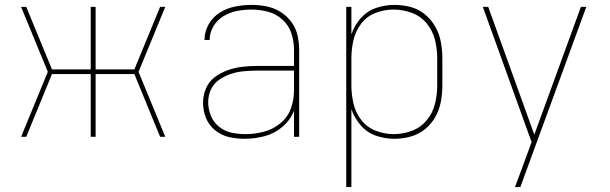

<svg xmlns="http://www.w3.org/2000/svg" viewBox="-20 -558 2488 783"><path d="M66 0H87L192 -256H350V0H370V-256H528L633 0H654L545 -265L654 -530H633L528 -275H370V-530H350V-275H192L87 -530H66L175 -265Z M977 8Q1018 8 1058.5 -2.5Q1099 -13 1131.5 -40.5Q1164 -68 1179 -107V0H1200V-355Q1200 -385 1193 -415Q1186 -445 1167.5 -469.5Q1149 -494 1123 -510Q1097 -526 1067 -532Q1037 -538 1006 -538Q973 -538 939.5 -531.5Q906 -525 877 -507Q848 -489 831 -459Q814 -429 814 -395H835Q835 -425 850.5 -451Q866 -477 892 -492.5Q918 -508 947.5 -513.5Q977 -519 1006 -519Q1040 -519 1073.5 -510Q1107 -501 1132.5 -477.5Q1158 -454 1168.5 -421.5Q1179 -389 1179 -355V-289H1027Q997 -289 967.5 -285.5Q938 -282 909.5 -272Q881 -262 856.5 -244Q832 -226 820 -197.5Q808 -169 808 -139Q808 -107 820 -77Q832 -47 857.5 -26.5Q883 -6 914 1Q945 8 977 8ZM980 -11Q952 -11 924 -17Q896 -23 873.5 -41Q851 -59 840 -86Q829 -113 829 -141Q829 -168 840 -192.5Q851 -217 873.5 -232.5Q896 -248 921.5 -256.5Q947 -265 974 -267.5Q1001 -270 1027 -270H1179V-189Q1179 -151 1166 -115Q1153 -79 1122.5 -54.5Q1092 -30 1055 -20.5Q1018 -11 980 -11Z M1392 205H1413V-113Q1425 -77 1451 -47Q1477 -17 1513.5 -4.5Q1550 8 1588 8Q1622 8 1654.5 -1Q1687 -10 1713 -31Q1739 -52 1755.5 -81.5Q1772 -111 1778 -144Q1784 -177 1784 -210V-320Q1784 -353 1778 -386Q1772 -419 1755.5 -448.5Q1739 -478 1713 -499.5Q1687 -521 1654.5 -529.5Q1622 -538 1588 -538Q1550 -538 1513.5 -525.5Q1477 -513 1451 -483.5Q1425 -454 1413 -418V-530H1392ZM1585 -11Q1548 -11 1512 -25Q1476 -39 1453 -69Q1430 -99 1421.5 -136Q1413 -173 1413 -210V-320Q1413 -358 1421.5 -394.5Q1430 -431 1453 -461.5Q1476 -492 1512 -505.5Q1548 -519 1585 -519Q1623 -519 1659.5 -505.5Q1696 -492 1720.5 -462Q1745 -432 1754 -395Q1763 -358 1763 -320V-210Q1763 -172 1754 -135Q1745 -98 1720.5 -68Q1696 -38 1659.5 -24.5Q1623 -11 1585 -11Z M2080 205H2102L2371 -530H2349L2159 -9L1971 -530H1949L2000 -389L2135 -14L2148 21L2110 125Q2102 145 2095 165Q2088 185 2080 205Z"/></svg>

Font: Iosevka Sparkle Thin
Style: Regular
Weight: 100
Designer: Belleve Invis
Foundry: Belleve Invis
Version: Version 4.5.0; ttfautohint (v1.8.3)